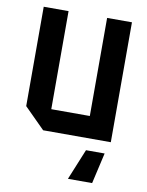

<svg xmlns="http://www.w3.org/2000/svg" viewBox="-85 -621 677 883"><g transform="rotate(10 253.0 -180.0)"><path d="M459 -560V0H143L47 -96V-560H163V-102H343V-560ZM440 56 407 200H294L353 56Z"/></g></svg>

Font: Tektur SemiCondensed Medium
Style: Regular
Weight: 500
Width: 4
Designer: Adam Jagosz
Foundry: Adam Jagosz
Version: Version 1.005;gftools[0.9.30]